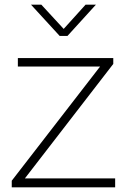

<svg xmlns="http://www.w3.org/2000/svg" viewBox="-20 -797 540 817"><path d="M470 -38V0H30V-28L406 -514H56V-550H462V-525L86 -38ZM112 -777H156L251 -674L344 -777H388L267 -644H234Z"/></svg>

Font: Krub ExtraLight
Style: Regular
Weight: 275
Designer: Ekaluck Peanpanawate
Foundry: Cadson Demak Co.,Ltd.
Version: Version 1.000; ttfautohint (v1.6)